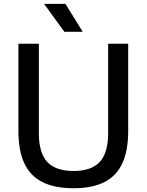

<svg xmlns="http://www.w3.org/2000/svg" viewBox="-20 -967 760 996"><path d="M361.5 9.5Q263 9.5 199.5 -22.8Q136 -55 105.8 -120.8Q75.5 -186.5 75.5 -288V-740H181.5V-277Q181.5 -174 225.2 -127Q269 -80 361.5 -80Q454 -80 497.5 -127Q541 -174 541 -277V-740H645V-288Q645 -186.5 615 -120.8Q585 -55 522.2 -22.8Q459.5 9.5 361.5 9.5ZM314 -802 208.5 -947H319.5L409 -802Z"/></svg>

Font: Encode Sans SC Medium
Style: Regular
Weight: 500
Version: Version 3.002